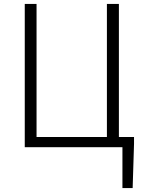

<svg xmlns="http://www.w3.org/2000/svg" viewBox="-20 -749 738 977"><path d="M603 208H655L662 -17V-52H585V-729H524V-52H166V-729H106V0H603Z"/></svg>

Font: GenYoGothic2 TW L
Style: Regular
Weight: 300
Version: Version 2.100;PS 2.1;hotconv 16.6.51;makeotf.lib2.5.65220 DE